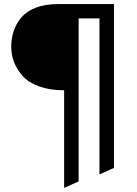

<svg xmlns="http://www.w3.org/2000/svg" viewBox="-20 -720 673 940"><path d="M294 200V-278Q224 -278 171.5 -297Q119 -316 90.5 -348.5Q62 -381 48.5 -416.5Q35 -452 35 -491Q35 -532 47 -568Q59 -604 84.5 -634.5Q110 -665 155.5 -682.5Q201 -700 263 -700H538V102L467 134V-630H365V168Z"/></svg>

Font: Overpass Light
Style: Regular
Weight: 300
Designer: Delve Withrington, Thomas Jockin
Foundry: Delve Fonts
Version: Version 3.000;DELV;Overpass